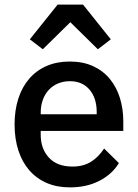

<svg xmlns="http://www.w3.org/2000/svg" viewBox="-20 -798 596 830"><path d="M282 12Q226 12 182 -7Q138 -26 107 -61.5Q76 -97 59.5 -147.5Q43 -198 43 -260Q43 -322 59.5 -372.5Q76 -423 107 -458.5Q138 -494 182 -513Q226 -532 282 -532Q339 -532 382.5 -512Q426 -492 455 -456.5Q484 -421 498.5 -374Q513 -327 513 -273V-232H156V-215Q156 -155 191.5 -116.5Q227 -78 293 -78Q341 -78 374 -99Q407 -120 430 -156L494 -93Q465 -45 410 -16.5Q355 12 282 12ZM282 -447Q254 -447 230.5 -437Q207 -427 190.5 -409Q174 -391 165 -366Q156 -341 156 -311V-304H398V-314Q398 -374 367 -410.5Q336 -447 282 -447ZM339 -778 459 -628 403 -585 284 -702 165 -585 109 -628 229 -778Z"/></svg>

Font: IBM Plex Sans Thai Medium
Style: Regular
Weight: 500
Designer: Mike Abbink, Paul van der Laan, Pieter van Rosmalen, Ben Mitchell, Mark Frömberg
Foundry: Bold Monday
Version: Version 1.1